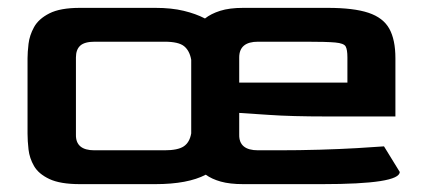

<svg xmlns="http://www.w3.org/2000/svg" viewBox="-20 -468 1076 488"><path d="M183 0Q133 0 105.5 -13Q78 -26 66.5 -46Q55 -66 52.5 -88Q50 -110 50 -128V-320Q50 -335 52.5 -356.5Q55 -378 66.5 -399Q78 -420 105.5 -434Q133 -448 183 -448H375Q416 -448 447 -440.5Q478 -433 501 -421Q516 -433 539.5 -440.5Q563 -448 598 -448H813Q879 -448 916.5 -435.5Q954 -423 969.5 -395Q985 -367 985 -320V-172H810Q720 -172 663.5 -176Q607 -180 588 -181V-126Q587 -86 636 -86H687Q741 -86 792.5 -87.5Q844 -89 887 -91.5Q930 -94 956 -96L996 -31Q996 0 799 0H598Q564 0 541 -6.5Q518 -13 503 -24Q480 -12 448 -6Q416 0 375 0ZM220 -86H398Q432 -86 447 -96Q462 -106 466 -129V-316Q462 -339 448 -350.5Q434 -362 398 -362H221Q195 -362 184 -352Q173 -342 173 -322V-126Q172 -86 220 -86ZM588 -258H863V-322Q863 -342 858.5 -350Q854 -358 832 -360Q810 -362 757 -362H636Q588 -362 588 -322Z"/></svg>

Font: Goldman
Style: Regular
Weight: 400
Designer: Jaikishan Patel
Version: Version 1.000; ttfautohint (v1.8.3)